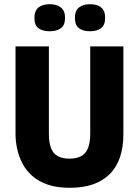

<svg xmlns="http://www.w3.org/2000/svg" viewBox="-20 -881 662 915"><path d="M313 14Q252 14 208 -1Q164 -16 134.5 -42Q105 -68 87.5 -101Q70 -134 62 -170.5Q54 -207 54 -242V-660H213V-244Q213 -201 223.5 -174.5Q234 -148 256 -136.5Q278 -125 311 -125Q344 -125 366 -136.5Q388 -148 399 -174Q410 -200 410 -244V-660H568V-242Q568 -116 502.5 -51Q437 14 313 14ZM409 -732Q376 -732 356.5 -746.5Q337 -761 337 -796Q337 -830 356.5 -845.5Q376 -861 409 -861Q443 -861 462 -845.5Q481 -830 481 -796Q481 -761 461.5 -746.5Q442 -732 409 -732ZM217 -732Q184 -732 164 -746Q144 -760 144 -796Q144 -830 163.5 -845.5Q183 -861 217 -861Q250 -861 270 -845.5Q290 -830 290 -796Q290 -761 270 -746.5Q250 -732 217 -732Z"/></svg>

Font: Bricolage Grotesque 24pt SemiCondensed ExtraBold
Style: Regular
Weight: 800
Width: 4
Designer: Mathieu Triay
Foundry: Atelier Triay
Version: Version 1.001;gftools[0.9.33.dev8+g029e19f]